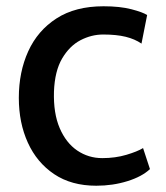

<svg xmlns="http://www.w3.org/2000/svg" viewBox="-20 -584 528 612"><path d="M40 -272Q40 -354.5 70 -420.5Q100 -486.5 160 -525.2Q220 -564 310 -564Q362.5 -564 399 -554.5Q435.5 -545 449 -536L431 -445Q410 -459.5 380.5 -466.8Q351 -474 309 -474Q271.5 -474 236.5 -455.8Q201.5 -437.5 178 -397.5Q154.5 -357.5 152 -292Q150 -223 170.2 -175.8Q190.5 -128.5 226.2 -104.2Q262 -80 306 -80Q347.5 -80 382.8 -90.5Q418 -101 436 -112L458 -45Q432.5 -21 386 -6.5Q339.5 8 287 8Q207.5 8 152.5 -29Q97.5 -66 68.8 -129.2Q40 -192.5 40 -272Z"/></svg>

Font: Merriweather Sans
Style: Regular
Weight: 400
Designer: Eben Sorkin
Foundry: Eben Sorkin
Version: Version 1.008; ttfautohint (v1.7.19-72a1) -l 8 -r 50 -G 200 